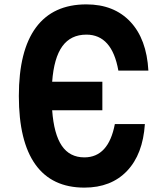

<svg xmlns="http://www.w3.org/2000/svg" viewBox="-20 -838 740 876"><path d="M365 18Q217 18 141.5 -87.5Q66 -193 66 -400Q66 -607 144 -712.5Q222 -818 374 -818Q500 -818 574.5 -739Q649 -660 657 -516H520Q491 -680 374 -680Q303 -680 264.5 -627Q226 -574 218 -465H447V-335H218Q226 -226 262 -173Q298 -120 365 -120Q475 -120 504 -272H641Q632 -134 559.5 -58Q487 18 365 18Z"/></svg>

Font: Martian Mono SemiBold
Style: Regular
Weight: 600
Monospace: yes
Designer: Roman Shamin
Foundry: Evil Martians
Version: Version 1.000; ttfautohint (v1.8.4.7-5d5b)